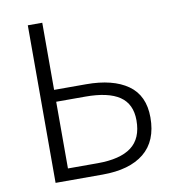

<svg xmlns="http://www.w3.org/2000/svg" viewBox="-82 -803 798 876"><g transform="rotate(-10 317.5 -365.0)"><path d="M172 -730V-419H320Q444 -419 513.5 -370Q583 -321 583 -219Q583 -110 515.5 -55Q448 0 323 0H105V-730ZM518 -217Q518 -293 465.5 -328.5Q413 -364 307 -364H172V-55H310Q414 -55 466 -94Q518 -133 518 -217Z"/></g></svg>

Font: 寒蝉端黑体 Light
Style: Regular
Weight: 300
Designer: ChillDuanSans {Warren2060}; 
Source Han Sans {Ryoko NISHIZUKA 西塚涼子 (kana, bopomofo & ideographs); Paul D. Hunt (Latin, G
Foundry: ChillType&Adobe
Version: Version 1.300;Glyphs 3.3 (3306)